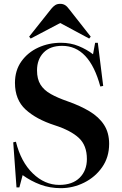

<svg xmlns="http://www.w3.org/2000/svg" viewBox="-20 -967 635 1001"><path d="M297 14Q240 14 190.5 -4.5Q141 -23 98 -54L81 10H66L49 -225L63 -228Q89 -123 151 -63Q213 -3 289 -3Q358 -3 395.5 -40.5Q433 -78 433 -138Q433 -209 391 -248Q349 -287 265 -314Q169 -345 113.5 -396Q58 -447 58 -535Q58 -600 91.5 -647Q125 -694 179.5 -719Q234 -744 298 -744Q348 -744 390.5 -726.5Q433 -709 465 -684L476 -744H490L518 -519L503 -516Q446 -728 304 -728Q241 -728 207 -692.5Q173 -657 173 -600Q173 -555 191 -526Q209 -497 244.5 -477Q280 -457 332 -439Q398 -416 447 -386.5Q496 -357 522.5 -316Q549 -275 549 -217Q549 -148 513 -96Q477 -44 419 -15Q361 14 297 14ZM140 -766 132 -776 248 -922Q257 -933 267.5 -940Q278 -947 294 -947Q308 -947 319 -940.5Q330 -934 343 -916L453 -776L445 -766L294 -847Z"/></svg>

Font: Literata 72pt SemiBold
Style: Regular
Weight: 600
Designer: Latin by Veronika Burian and Jose Scaglione. Greek by Irene Vlachou. Cyrillic by Vera Evstafieva.
Foundry: TypeTogether
Version: Version 3.002